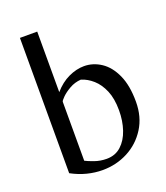

<svg xmlns="http://www.w3.org/2000/svg" viewBox="-130 -773 759 876"><g transform="rotate(-20 250.0 -335.0)"><path d="M218 13Q181 13 143.5 3.5Q106 -6 69 -26V-683H153V-389Q185 -426 223.5 -444Q262 -462 299 -462Q343 -462 381.5 -436.5Q420 -411 443.5 -359Q467 -307 467 -229Q467 -155 432.5 -100.5Q398 -46 341.5 -16.5Q285 13 218 13ZM253 -29Q295 -29 323.5 -55Q352 -81 366.5 -124Q381 -167 381 -218Q381 -275 364.5 -314Q348 -353 321.5 -376.5Q295 -400 265 -409Q235 -407 209.5 -392.5Q184 -378 168.5 -362.5Q153 -347 153 -342V-56Q166 -49 194 -39Q222 -29 253 -29Z"/></g></svg>

Font: Belleza
Style: Regular
Weight: 400
Designer: Eduardo Rodriguez Tunni
Foundry: Eduardo Rodriguez Tunni
Version: Version 1.003; ttfautohint (v1.8.4.7-5d5b)